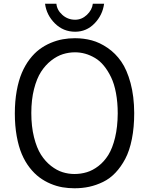

<svg xmlns="http://www.w3.org/2000/svg" viewBox="-20 -989 795 1024"><path d="M379.9 -785.2Q426.8 -785.2 469.5 -773.7Q512.2 -762.2 554.2 -733.4Q596.2 -704.6 626.7 -660.6Q657.2 -616.7 676.3 -546.1Q695.3 -475.6 695.8 -386.2Q695.8 -309.6 683.3 -247.3Q670.9 -185.1 648.2 -142.1Q625.5 -99.1 595.9 -67.9Q566.4 -36.6 529.8 -18.8Q493.2 -1 455.8 7.1Q418.5 15.1 377 15.1Q344.2 15.1 313 9.8Q281.7 4.4 249.8 -9Q217.8 -22.5 190.2 -43Q162.6 -63.5 137.9 -95.2Q113.3 -127 96.2 -167.2Q79.1 -207.5 69.1 -262.9Q59.1 -318.4 59.1 -383.8Q59.1 -449.2 69.1 -504.4Q79.1 -559.6 96.4 -600.3Q113.8 -641.1 138.2 -673.1Q162.6 -705.1 190.4 -725.8Q218.3 -746.6 250.7 -760.3Q283.2 -773.9 314.7 -779.5Q346.2 -785.2 379.9 -785.2ZM379.9 -710Q347.2 -710 315.7 -700.2Q284.2 -690.4 253.2 -666.3Q222.2 -642.1 199 -606.2Q175.8 -570.3 161.4 -513.7Q147 -457 147 -386.2Q147 -314.5 161.4 -257.1Q175.8 -199.7 198.7 -163.8Q221.7 -127.9 252.4 -104Q283.2 -80.1 314 -70.6Q344.7 -61 377 -61Q411.6 -61 443.1 -70.6Q474.6 -80.1 505.1 -103.5Q535.6 -127 557.9 -162.8Q580.1 -198.7 593.8 -255.4Q607.4 -312 607.9 -383.8Q607.9 -442.9 598.6 -492.4Q589.4 -542 572.5 -576.9Q555.7 -611.8 534.2 -638.2Q512.7 -664.6 486.6 -679.9Q460.4 -695.3 434.1 -702.6Q407.7 -710 379.9 -710ZM220.2 -969.2H280.8Q283.7 -935.5 312.5 -909.7Q341.3 -883.8 380.9 -883.8Q416 -883.8 443.6 -909.9Q471.2 -936 475.1 -969.2H535.2Q527.3 -908.7 484.4 -864.3Q441.4 -819.8 380.9 -819.8Q317.4 -819.8 272.7 -864.3Q228 -908.7 220.2 -969.2Z"/></svg>

Font: Junction Regular
Style: Regular
Weight: 500
Designer: Caroline Hadilaksono
Foundry: Caroline Hadilaksono
Version: Version 1.056